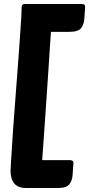

<svg xmlns="http://www.w3.org/2000/svg" viewBox="-20 -760 448 965"><path d="M114 185Q70 185 51.5 162Q33 139 33 100Q33 90 35 60Q37 30 39.5 -12.5Q42 -55 45.5 -105Q49 -155 53 -205Q57 -255 60 -300Q63 -345 66 -377Q70 -429 74 -485.5Q78 -542 81.5 -590.5Q85 -639 87 -675.5Q89 -712 89 -725Q89 -740 105 -740H392Q398 -740 403 -737Q408 -734 408 -726L404 -667Q402 -637 387.5 -618.5Q373 -600 328 -600H236Q234 -572 231 -526.5Q228 -481 224.5 -425Q221 -369 216.5 -306.5Q212 -244 208 -181.5Q204 -119 199.5 -60.5Q195 -2 192 45H333Q339 45 344 48Q349 51 349 59L345 118Q343 148 328.5 166.5Q314 185 269 185Z"/></svg>

Font: Poetsen One
Style: Regular
Weight: 400
Designer: Pablo Impallari, Rodrigo Fuenzalida
Foundry: Pablo Impallari, Rodrigo Fuenzalida
Version: Version 1.001; ttfautohint (v0.93) -l 8 -r 50 -G 200 -x 14 -